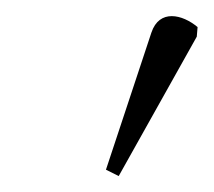

<svg xmlns="http://www.w3.org/2000/svg" viewBox="-20 -826 268 241"><path d="M129 -605 227 -780 228 -792C209 -808 180 -815 170 -785L113 -613Z"/></svg>

Font: Noto Serif Condensed ExtraLight
Style: Italic
Weight: 200
Width: 3
Italic angle: -12°
Designer: Monotype Design Team
Foundry: Monotype Imaging Inc.
Version: Version 2.013